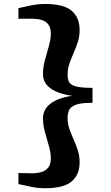

<svg xmlns="http://www.w3.org/2000/svg" viewBox="-20 -830 573 990"><path d="M213.5 140.5Q175 140.5 141.8 133.5Q108.5 126.5 75 119V62Q84.5 62 97.5 62.5Q110.5 63 123.8 63.2Q137 63.5 147 63.5Q171.5 63.5 193.2 57.2Q215 51 228.5 34.2Q242 17.5 242 -14.5Q242 -43 232 -77.5Q222 -112 211.8 -148.8Q201.5 -185.5 201.5 -219Q201.5 -254.5 222.5 -278.8Q243.5 -303 277.8 -316.8Q312 -330.5 352 -336Q312 -341.5 277.8 -354.5Q243.5 -367.5 222.5 -390.5Q201.5 -413.5 201.5 -449.5Q201.5 -483.5 211.8 -520.5Q222 -557.5 232 -592.8Q242 -628 242 -656Q242 -688 228.5 -704.8Q215 -721.5 193.2 -727.5Q171.5 -733.5 146.5 -733.5Q137.5 -733.5 124.2 -733.5Q111 -733.5 97.8 -733.5Q84.5 -733.5 75 -733V-788Q108 -795.5 141.5 -802.5Q175 -809.5 213.5 -809.5Q309 -809.5 349.8 -774.2Q390.5 -739 390.5 -676Q390.5 -641.5 381 -612.5Q371.5 -583.5 359.5 -556.5Q347.5 -529.5 338 -502Q328.5 -474.5 328.5 -443.5Q328.5 -422 336.2 -407Q344 -392 371 -384.5Q398 -377 457 -377V-300Q398 -300 371 -289.8Q344 -279.5 336.2 -262.2Q328.5 -245 328.5 -223Q328.5 -192 338 -164.8Q347.5 -137.5 359.5 -111Q371.5 -84.5 381 -55.5Q390.5 -26.5 390.5 7.5Q390.5 70 349.8 105.2Q309 140.5 213.5 140.5Z"/></svg>

Font: Merriweather 28pt ExtraBold
Style: Regular
Weight: 800
Version: Version 2.100